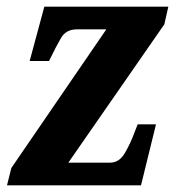

<svg xmlns="http://www.w3.org/2000/svg" viewBox="-20 -556 525 576"><path d="M1 0 14 -52 299 -468H211Q178 -468 163 -442Q148 -416 129 -377L127 -373H69L113 -536H485L473 -483L185 -68H310Q338 -68 355 -97.5Q372 -127 384 -160L393 -183H448L403 0Z"/></svg>

Font: Noto Serif ExtraCondensed ExtraBold
Style: Italic
Weight: 800
Width: 2
Italic angle: -12°
Designer: Monotype Design Team
Foundry: Monotype Imaging Inc.
Version: Version 2.013